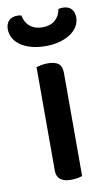

<svg xmlns="http://www.w3.org/2000/svg" viewBox="-96 -727 443 776"><g transform="rotate(-10 125.5 -339.5)"><path d="M178 -1Q172 1 159.5 3.5Q147 6 132 6Q73 6 73 -42V-467Q80 -469 93 -471.5Q106 -474 120 -474Q150 -474 164 -462.5Q178 -451 178 -425ZM125 -621Q157 -621 176.5 -637.5Q196 -654 201 -683Q206 -684 210 -684.5Q214 -685 219 -685Q242 -685 254 -672Q266 -659 266 -637Q266 -619 257 -602.5Q248 -586 230 -573Q212 -560 185.5 -552Q159 -544 125 -544Q90 -544 63.5 -552Q37 -560 19.5 -573Q2 -586 -6.5 -603Q-15 -620 -15 -637Q-15 -659 -3 -672Q9 -685 32 -685Q37 -685 41 -684.5Q45 -684 49 -683Q54 -654 74 -637.5Q94 -621 125 -621Z"/></g></svg>

Font: Baloo Bhaina 2 Medium
Style: Regular
Weight: 500
Designer: Yesha Goshar, Manish Minz, Shuchita Grover and Ek Type
Foundry: Ek Type
Version: Version 1.640;hotconv 1.0.111;makeotfexe 2.5.65597; ttfautoh